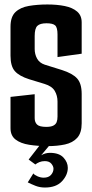

<svg xmlns="http://www.w3.org/2000/svg" viewBox="-20 -646 413 858"><path d="M193 7Q149 7 110.5 1Q72 -5 49.5 -22.5Q27 -40 27 -73V-213L135 -225V-118Q135 -100 145.5 -89.5Q156 -79 187 -79Q207 -79 218 -84.5Q229 -90 233 -100Q237 -110 237 -125V-192Q237 -219 224.5 -240Q212 -261 179 -271L110 -292Q66 -306 46.5 -328Q27 -350 27 -397V-527Q27 -571 49 -592Q71 -613 109 -619.5Q147 -626 192 -626Q235 -626 269.5 -619Q304 -612 324.5 -594.5Q345 -577 345 -546V-406L237 -391V-492Q237 -523 226.5 -532.5Q216 -542 188 -542Q159 -542 147 -530.5Q135 -519 135 -485V-427Q135 -404 145.5 -384.5Q156 -365 180 -357L257 -333Q304 -318 324.5 -295.5Q345 -273 345 -226V-95Q345 -52 325 -30Q305 -8 270.5 -0.5Q236 7 193 7ZM181 192Q158 192 139 184.5Q120 177 104 169L129 129Q134 136 148 142Q162 148 175 148Q197 148 208 135.5Q219 123 219 108Q219 97 209.5 85.5Q200 74 180 74Q167 74 156 78.5Q145 83 138 89L108 67L160 0H204L164 48Q182 37 203 37Q244 37 263.5 58Q283 79 283 104Q283 136 257 164Q231 192 181 192Z"/></svg>

Font: Smooch Sans
Style: Bold
Weight: 700
Designer: Robert E. Leuschke
Foundry: Robert E. Leuschke
Version: Version 1.010